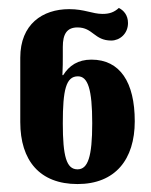

<svg xmlns="http://www.w3.org/2000/svg" viewBox="-20 -844 380 483"><path d="M175 -381C270 -381 319 -443 319 -539C319 -637 282 -694 210 -694C176 -694 154 -679 139 -655H137C138 -673 138 -690 138 -703V-726C138 -758 148 -775 175 -775C214 -775 217 -742 260 -742C281 -742 302 -759 302 -786C302 -806 291 -818 279 -824C267 -813 255 -809 238 -809C212 -809 193 -821 154 -821C87 -821 31 -783 31 -699V-537C31 -440 80 -381 175 -381ZM175 -418C147 -418 138 -451 138 -534C138 -618 146 -652 176 -652C201 -652 212 -620 212 -534C212 -449 201 -418 175 -418Z"/></svg>

Font: Noto Serif Georgian Condensed Bold
Style: Regular
Weight: 700
Width: 3
Designer: Monotype Design Team, Akaki Razmadze
Foundry: Google LLC
Version: Version 2.003